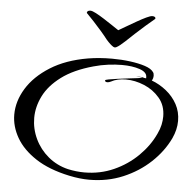

<svg xmlns="http://www.w3.org/2000/svg" viewBox="-55 -829 941 924"><g transform="rotate(5 415.0 -367.5)"><path d="M644 -773Q650 -773 655 -770.5Q660 -768 659 -761Q641 -746 616 -724.5Q591 -703 567 -680.5Q543 -658 525 -641Q512 -629 502 -621Q492 -613 484 -609Q482 -608 480 -607.5Q478 -607 476 -607Q474 -607 470 -609Q456 -617 435 -641Q422 -658 402.5 -680.5Q383 -703 363 -724.5Q343 -746 328 -761Q329 -773 345 -773Q354 -773 372 -763.5Q390 -754 412 -740Q434 -726 454 -712.5Q474 -699 486 -691Q500 -699 523 -712.5Q546 -726 570.5 -740Q595 -754 615 -763.5Q635 -773 644 -773ZM409 38Q364 38 312 27Q213 6 149 -36Q85 -78 54 -132Q23 -186 23 -243Q23 -308 61 -370Q99 -432 173 -478.5Q247 -525 353 -543Q407 -552 468 -552Q514 -552 556 -546.5Q598 -541 628.5 -531Q659 -521 670 -505Q675 -499 675 -488Q675 -474 668 -464Q706 -450 739 -423.5Q772 -397 791.5 -361Q811 -325 811 -281Q811 -239 791 -196Q760 -131 703.5 -78Q647 -25 572 6.5Q497 38 409 38ZM383 5Q459 5 525 -24.5Q591 -54 641 -103.5Q691 -153 718 -212Q729 -235 733.5 -256Q738 -277 738 -296Q738 -349 707.5 -385Q677 -421 632.5 -439.5Q588 -458 544 -458Q502 -458 473 -442Q463 -437 456 -437Q444 -437 444 -445Q444 -448 460.5 -451Q477 -454 502 -457.5Q527 -461 553.5 -464Q580 -467 599.5 -469.5Q619 -472 625 -474Q612 -475 600 -476Q588 -477 596 -477H597Q627 -477 627 -475Q627 -475 625 -474Q635 -473 640 -472V-478Q640 -502 604.5 -514Q569 -526 519 -526Q488 -526 452.5 -521.5Q417 -517 382 -507Q288 -481 230 -437.5Q172 -394 146 -341.5Q120 -289 120 -236Q120 -183 143 -134.5Q166 -86 207.5 -51.5Q249 -17 303 -4Q344 5 383 5Z"/></g></svg>

Font: Grechen Fuemen
Style: Regular
Weight: 400
Designer: Robert E. Leuschke
Foundry: Robert E. Leuschke
Version: Version 1.010; ttfautohint (v1.8.3)